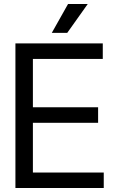

<svg xmlns="http://www.w3.org/2000/svg" viewBox="-20 -946 572 966"><path d="M57.6 0H502V-78.1H145.5V-328.1H473.6V-406.2H145.5V-649.4H497.1V-727.5H57.6ZM240.7 -780.8H318.4L421.4 -925.8H322.3Z"/></svg>

Font: Guggenheim Sans Display
Style: Regular
Weight: 400
Designer: Modified by Tom Baber under direction of Pentagram Design 2023
Foundry: rsms
Version: Version 1.001;Glyphs 3.1.2 (3151)